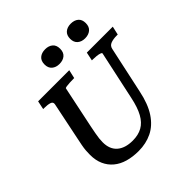

<svg xmlns="http://www.w3.org/2000/svg" viewBox="-241 -1112 1313 1313"><g transform="rotate(-45 416.0 -455.5)"><path d="M243 -332Q237 -301 232.5 -277.5Q228 -254 226 -235.5Q224 -217 224 -199Q224 -166 234 -140.5Q244 -115 264 -97.5Q284 -80 312.5 -71Q341 -62 378 -62Q432 -62 470.5 -83.5Q509 -105 535 -152Q561 -199 577 -276L653 -629Q655 -635 643 -639.5Q631 -644 612.5 -646Q594 -648 577 -648H568L581 -710H832L818 -648H808Q774 -648 750.5 -639Q727 -630 722 -605L649 -267Q628 -165 586.5 -102.5Q545 -40 486.5 -11.5Q428 17 356 17Q299 17 252 3.5Q205 -10 171.5 -38Q138 -66 120 -106.5Q102 -147 102 -200Q102 -221 103.5 -241.5Q105 -262 110 -288Q115 -314 122 -347L177 -614Q181 -635 160.5 -641.5Q140 -648 108 -648H97L110 -710H411L397 -648H388Q371 -648 352.5 -647Q334 -646 321 -644Q308 -642 307 -638ZM394 -787Q361 -787 340 -805Q319 -823 319 -857Q319 -892 340 -910Q361 -928 396 -928Q429 -928 450 -910.5Q471 -893 471 -858Q471 -823 450 -805Q429 -787 394 -787ZM642 -787Q609 -787 588 -805Q567 -823 567 -857Q567 -892 588 -910Q609 -928 643 -928Q677 -928 698 -910.5Q719 -893 719 -858Q719 -823 697.5 -805Q676 -787 642 -787Z"/></g></svg>

Font: Roboto Serif 20pt Medium
Style: Italic
Weight: 500
Italic angle: -10°
Version: Version 1.008